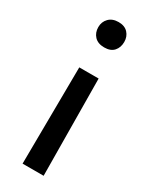

<svg xmlns="http://www.w3.org/2000/svg" viewBox="-184 -498 619 782"><g transform="rotate(30 125.0 -107.5)"><path d="M79 -215H170L174 240H75ZM126 -336Q96 -336 80 -353Q64 -370 64 -396Q64 -421 80.5 -438Q97 -455 126 -455Q155 -455 170.5 -438Q186 -421 186 -396Q186 -370 171 -353Q156 -336 126 -336Z"/></g></svg>

Font: Tilda Sans Medium
Style: Regular
Weight: 500
Designer: ParaType Ltd
Foundry: ParaType Ltd
Version: Version 1.009